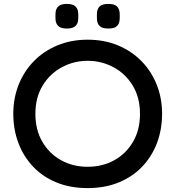

<svg xmlns="http://www.w3.org/2000/svg" viewBox="-20 -949 897 982"><path d="M428 13Q339 13 268.5 -16Q198 -45 149 -97Q100 -149 74 -218Q48 -287 48 -367Q48 -447 75.5 -516Q103 -585 153.5 -636.5Q204 -688 274 -717Q344 -746 428 -746Q513 -746 583 -717Q653 -688 703.5 -636.5Q754 -585 781.5 -516Q809 -447 809 -367Q809 -287 783 -218Q757 -149 707.5 -97Q658 -45 587.5 -16Q517 13 428 13ZM428 -638Q358 -638 297 -605.5Q236 -573 198.5 -512Q161 -451 161 -366Q161 -285 196.5 -224Q232 -163 292.5 -129.5Q353 -96 428 -96Q504 -96 564.5 -129.5Q625 -163 660.5 -224Q696 -285 696 -366Q696 -451 658.5 -512Q621 -573 560 -605.5Q499 -638 428 -638ZM322 -803Q292 -803 278.5 -815.5Q265 -828 264 -850Q263 -866 264 -882Q265 -904 278.5 -916.5Q292 -929 322 -929Q352 -929 365.5 -916.5Q379 -904 380 -882Q381 -866 380 -850Q379 -828 365.5 -815.5Q352 -803 322 -803ZM534 -803Q503 -803 490 -815.5Q477 -828 476 -850Q475 -866 476 -882Q477 -904 490 -916.5Q503 -929 534 -929Q565 -929 578 -916.5Q591 -904 592 -882Q593 -866 592 -850Q591 -828 578 -815.5Q565 -803 534 -803Z"/></svg>

Font: Kreadon Light
Style: Bold
Weight: 600
Designer: Reiya WATANABE
Foundry: StudioGnu
Version: Version 1.003; ttfautohint (v1.8.4.7-5d5b);gftools[0.9.32]